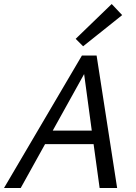

<svg xmlns="http://www.w3.org/2000/svg" viewBox="-25 -934 678 954"><path d="M582 -859 388 -704 351 -741 530 -914ZM382 -658H455L557 0H470L440 -218H199L78 0H-5ZM237 -285H431L393 -566Z"/></svg>

Font: EauTestInfant Medium
Style: Italic
Weight: 500
Italic angle: -12°
Designer: Christian Thalmann (Catharsis Fonts)
Version: Version 0.001;PS 000.001;hotconv 1.0.88;makeotf.lib2.5.64775